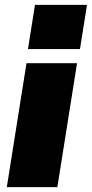

<svg xmlns="http://www.w3.org/2000/svg" viewBox="-20 -770 378 790"><path d="M95 -568 124 -750H338L309 -568ZM8 0 89 -510H297L216 0Z"/></svg>

Font: Mulish ExtraBlack
Style: Italic
Weight: 1000
Italic angle: -9°
Designer: Vernon Adams
Foundry: Vernon Adams
Version: Version 3.603; ttfautohint (v1.8.3)